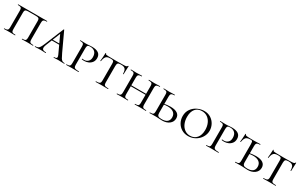

<svg xmlns="http://www.w3.org/2000/svg" viewBox="201 -1819 4911 3152"><g transform="rotate(30 2657.0 -242.5)"><path d="M35 -12Q68 -12 83.5 -17Q99 -22 105 -36.5Q111 -51 111 -81V-387Q111 -417 105.5 -431Q100 -445 84.5 -450.5Q69 -456 36 -456Q34 -456 34 -462Q34 -468 36 -468H586Q588 -468 588 -462Q588 -456 586 -456Q553 -456 537.5 -450.5Q522 -445 516 -431Q510 -417 510 -387V-81Q510 -51 516 -36.5Q522 -22 537.5 -17Q553 -12 586 -12Q588 -12 588 -6Q588 0 586 0Q558 0 541 -1L481 -2L419 -1Q403 0 376 0Q373 0 373 -6Q373 -12 376 -12Q409 -12 424 -17Q439 -22 444.5 -36.5Q450 -51 450 -81V-385Q450 -412 444.5 -425.5Q439 -439 423.5 -444Q408 -449 376 -449H246Q214 -449 198 -444Q182 -439 176.5 -425.5Q171 -412 171 -385V-81Q171 -50 176.5 -36Q182 -22 197 -17Q212 -12 246 -12Q248 -12 248 -6Q248 0 246 0Q218 0 202 -1L140 -2L81 -1Q64 0 35 0Q33 0 33 -6Q33 -12 35 -12Z M810 -248H992L999 -230H794ZM1177 0Q1159 0 1119 -2Q1079 -4 1061 -4Q1045 -4 1019 -2Q993 0 979 0Q975 0 975 -6Q975 -12 979 -12Q1006 -12 1018.5 -18.5Q1031 -25 1031 -41Q1031 -55 1018 -84L866 -412L892 -434L767 -123Q751 -85 751 -60Q751 -34 769 -23Q787 -12 824 -12Q829 -12 829 -6Q829 0 824 0Q809 0 783 -2Q755 -4 731 -4Q706 -4 672 -2Q642 0 624 0Q619 0 619 -6Q619 -12 624 -12Q655 -12 673 -20.5Q691 -29 706.5 -54Q722 -79 744 -132L888 -483Q890 -487 894 -487Q898 -487 899 -483L1060 -137Q1086 -81 1101.5 -56Q1117 -31 1133.5 -21.5Q1150 -12 1177 -12Q1181 -12 1181 -6Q1181 0 1177 0Z M1449 -12Q1452 -12 1452 -6Q1452 0 1449 0Q1413 0 1394 -1L1320 -2L1261 -1Q1244 0 1215 0Q1213 0 1213 -6Q1213 -12 1215 -12Q1248 -12 1263 -17Q1278 -22 1283.5 -36.5Q1289 -51 1289 -81V-387Q1289 -417 1283.5 -431Q1278 -445 1262.5 -450.5Q1247 -456 1215 -456Q1213 -456 1213 -462Q1213 -468 1215 -468L1260 -467Q1298 -465 1319 -465Q1336 -465 1351.5 -466Q1367 -467 1378 -468Q1410 -471 1436 -471Q1601 -471 1601 -349Q1601 -301 1576.5 -268.5Q1552 -236 1514.5 -220Q1477 -204 1437 -204Q1410 -204 1393 -208Q1390 -208 1390 -213Q1390 -221 1396 -221Q1411 -218 1427 -218Q1471 -218 1501.5 -246.5Q1532 -275 1532 -329Q1532 -392 1499.5 -424.5Q1467 -457 1412 -457Q1386 -457 1374 -453Q1362 -449 1356 -434Q1350 -419 1350 -385V-85Q1350 -53 1357 -38.5Q1364 -24 1384.5 -18Q1405 -12 1449 -12Z M1678 -338Q1678 -336 1672.5 -336Q1667 -336 1667 -338Q1670 -361 1674 -412Q1678 -463 1678 -490Q1678 -495 1684 -495Q1690 -495 1690 -490Q1690 -477 1705 -473.5Q1720 -470 1742 -470Q1830 -468 1893 -468L1980 -469Q1998 -470 2027 -470Q2063 -470 2080 -474.5Q2097 -479 2102 -494Q2104 -497 2109 -497Q2114 -497 2114 -494Q2108 -386 2108 -338Q2108 -336 2102.5 -336Q2097 -336 2097 -338Q2096 -383 2086.5 -408Q2077 -433 2055 -444Q2033 -455 1994 -455Q1951 -455 1936.5 -441.5Q1922 -428 1922 -387V-81Q1922 -50 1928 -36Q1934 -22 1951.5 -17Q1969 -12 2008 -12Q2011 -12 2011 -6Q2011 0 2008 0Q1977 0 1960 -1L1890 -2L1823 -1Q1805 0 1773 0Q1771 0 1771 -6Q1771 -12 1773 -12Q1811 -12 1829 -17Q1847 -22 1853.5 -36.5Q1860 -51 1860 -81V-389Q1860 -418 1855.5 -431.5Q1851 -445 1837 -450Q1823 -455 1792 -455Q1754 -455 1732 -444.5Q1710 -434 1697.5 -409Q1685 -384 1678 -338Z M2515 -456Q2512 -456 2512 -462Q2512 -468 2515 -468L2559 -467Q2595 -465 2620 -465Q2642 -465 2680 -467L2725 -468Q2728 -468 2728 -462Q2728 -456 2725 -456Q2692 -456 2676.5 -450.5Q2661 -445 2655 -431Q2649 -417 2649 -387V-81Q2649 -51 2655 -36.5Q2661 -22 2676.5 -17Q2692 -12 2725 -12Q2728 -12 2728 -6Q2728 0 2725 0Q2697 0 2680 -1L2620 -2L2559 -1Q2543 0 2515 0Q2512 0 2512 -6Q2512 -12 2515 -12Q2548 -12 2563 -17Q2578 -22 2583.5 -36.5Q2589 -51 2589 -81V-385Q2589 -415 2583.5 -429.5Q2578 -444 2562.5 -450Q2547 -456 2515 -456ZM2276 -245H2615V-227H2276ZM2174 -456Q2172 -456 2172 -462Q2172 -468 2174 -468L2219 -467Q2257 -465 2278 -465Q2303 -465 2341 -467L2384 -468Q2386 -468 2386 -462Q2386 -456 2384 -456Q2352 -456 2336 -450Q2320 -444 2314.5 -429.5Q2309 -415 2309 -385V-81Q2309 -50 2314.5 -36Q2320 -22 2335 -17Q2350 -12 2384 -12Q2386 -12 2386 -6Q2386 0 2384 0Q2356 0 2340 -1L2278 -2L2219 -1Q2202 0 2173 0Q2171 0 2171 -6Q2171 -12 2173 -12Q2206 -12 2221.5 -17Q2237 -22 2243 -36.5Q2249 -51 2249 -81V-387Q2249 -417 2243.5 -431Q2238 -445 2222.5 -450.5Q2207 -456 2174 -456Z M3015 -12Q3086 -12 3120 -40.5Q3154 -69 3154 -122Q3154 -181 3113.5 -212.5Q3073 -244 2999 -244Q2956 -244 2904 -233L2899 -247Q2987 -263 3044 -263Q3130 -263 3175 -232Q3220 -201 3220 -142Q3220 -77 3168 -36.5Q3116 4 3034 4Q3008 4 2973 1Q2959 0 2940 -1Q2921 -2 2899 -2L2841 -1Q2824 0 2795 0Q2793 0 2793 -6Q2793 -12 2795 -12Q2829 -12 2844.5 -17Q2860 -22 2865.5 -36.5Q2871 -51 2871 -81V-387Q2871 -417 2865.5 -431Q2860 -445 2844.5 -450.5Q2829 -456 2796 -456Q2794 -456 2794 -462Q2794 -468 2796 -468L2841 -467Q2879 -465 2900 -465Q2925 -465 2963 -467L3006 -468Q3008 -468 3008 -462Q3008 -456 3006 -456Q2974 -456 2958 -450Q2942 -444 2936.5 -429.5Q2931 -415 2931 -385V-81Q2931 -43 2948 -27.5Q2965 -12 3015 -12Z M3291 -231Q3291 -309 3331.5 -365.5Q3372 -422 3434.5 -451Q3497 -480 3562 -480Q3632 -480 3685.5 -445.5Q3739 -411 3767.5 -356Q3796 -301 3796 -241Q3796 -174 3760 -115.5Q3724 -57 3663 -22.5Q3602 12 3530 12Q3460 12 3405.5 -21Q3351 -54 3321 -110Q3291 -166 3291 -231ZM3727 -216Q3727 -283 3703.5 -338Q3680 -393 3635 -426Q3590 -459 3528 -459Q3448 -459 3404 -405.5Q3360 -352 3360 -256Q3360 -187 3383.5 -131Q3407 -75 3451.5 -42Q3496 -9 3556 -9Q3634 -9 3680.5 -64Q3727 -119 3727 -216Z M4101 -12Q4104 -12 4104 -6Q4104 0 4101 0Q4065 0 4046 -1L3972 -2L3913 -1Q3896 0 3867 0Q3865 0 3865 -6Q3865 -12 3867 -12Q3900 -12 3915 -17Q3930 -22 3935.5 -36.5Q3941 -51 3941 -81V-387Q3941 -417 3935.5 -431Q3930 -445 3914.5 -450.5Q3899 -456 3867 -456Q3865 -456 3865 -462Q3865 -468 3867 -468L3912 -467Q3950 -465 3971 -465Q3988 -465 4003.5 -466Q4019 -467 4030 -468Q4062 -471 4088 -471Q4253 -471 4253 -349Q4253 -301 4228.5 -268.5Q4204 -236 4166.5 -220Q4129 -204 4089 -204Q4062 -204 4045 -208Q4042 -208 4042 -213Q4042 -221 4048 -221Q4063 -218 4079 -218Q4123 -218 4153.5 -246.5Q4184 -275 4184 -329Q4184 -392 4151.5 -424.5Q4119 -457 4064 -457Q4038 -457 4026 -453Q4014 -449 4008 -434Q4002 -419 4002 -385V-85Q4002 -53 4009 -38.5Q4016 -24 4036.5 -18Q4057 -12 4101 -12Z M4452 -452Q4411 -452 4387.5 -442Q4364 -432 4351 -407.5Q4338 -383 4330 -337Q4330 -335 4324.5 -335Q4319 -335 4319 -337Q4322 -360 4326 -411Q4330 -462 4330 -489Q4330 -494 4336 -494Q4342 -494 4342 -489Q4342 -473 4373 -469Q4404 -465 4480 -465H4522Q4546 -465 4584 -467L4628 -468Q4630 -468 4630 -462Q4630 -456 4628 -456Q4595 -456 4579.5 -450Q4564 -444 4558 -429.5Q4552 -415 4552 -385V-81Q4552 -43 4569.5 -27.5Q4587 -12 4637 -12Q4775 -12 4775 -122Q4775 -181 4734.5 -212.5Q4694 -244 4621 -244Q4580 -244 4525 -233L4520 -247Q4608 -263 4665 -263Q4751 -263 4796 -232Q4841 -201 4841 -142Q4841 -77 4789 -36.5Q4737 4 4656 4Q4629 4 4594 1Q4580 0 4561 -1Q4542 -2 4521 -2L4462 -1Q4446 0 4417 0Q4414 0 4414 -6Q4414 -12 4417 -12Q4450 -12 4465.5 -17Q4481 -22 4486.5 -36.5Q4492 -51 4492 -81V-387Q4492 -416 4489 -429Q4486 -442 4478 -447Q4470 -452 4452 -452Z M4854 -338Q4854 -336 4848.5 -336Q4843 -336 4843 -338Q4846 -361 4850 -412Q4854 -463 4854 -490Q4854 -495 4860 -495Q4866 -495 4866 -490Q4866 -477 4881 -473.5Q4896 -470 4918 -470Q5006 -468 5069 -468L5156 -469Q5174 -470 5203 -470Q5239 -470 5256 -474.5Q5273 -479 5278 -494Q5280 -497 5285 -497Q5290 -497 5290 -494Q5284 -386 5284 -338Q5284 -336 5278.5 -336Q5273 -336 5273 -338Q5272 -383 5262.5 -408Q5253 -433 5231 -444Q5209 -455 5170 -455Q5127 -455 5112.5 -441.5Q5098 -428 5098 -387V-81Q5098 -50 5104 -36Q5110 -22 5127.5 -17Q5145 -12 5184 -12Q5187 -12 5187 -6Q5187 0 5184 0Q5153 0 5136 -1L5066 -2L4999 -1Q4981 0 4949 0Q4947 0 4947 -6Q4947 -12 4949 -12Q4987 -12 5005 -17Q5023 -22 5029.5 -36.5Q5036 -51 5036 -81V-389Q5036 -418 5031.5 -431.5Q5027 -445 5013 -450Q4999 -455 4968 -455Q4930 -455 4908 -444.5Q4886 -434 4873.5 -409Q4861 -384 4854 -338Z"/></g></svg>

Font: Cormorant SC
Style: Regular
Weight: 400
Designer: Christian Thalmann (Catharsis Fonts)
Foundry: Catharsis Fonts
Version: Version 4.000